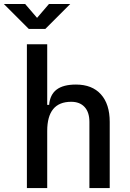

<svg xmlns="http://www.w3.org/2000/svg" viewBox="-55 -958 661 978"><path d="M400.4 0V-336.9Q400.4 -386.2 376 -412.8Q351.6 -439.5 307.6 -439.5Q185.5 -439.5 185.5 -291L155.3 -423.8H195.3Q199.7 -476.1 233.4 -501.7Q267.1 -527.3 332 -527.3Q414.1 -527.3 459 -477.5Q503.9 -427.7 503.9 -336.9V0ZM82 0V-732.4H185.5V0ZM91.8 -810.5 -35.2 -937.5H73.2L138.7 -861.3H128.9L194.3 -937.5H302.7L175.8 -810.5Z"/></svg>

Font: Cascadia Mono PL
Style: Regular
Weight: 400
Monospace: yes
Designer: Aaron Bell
Foundry: Saja Typeworks
Version: Version 2102.003